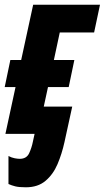

<svg xmlns="http://www.w3.org/2000/svg" viewBox="-33 -569 445 816"><path d="M77 227Q48 227 32 223Q16 219 3 213V94Q16 101 29 103.5Q42 106 51 106Q80 106 91 82Q102 58 107 32L114 0H-10L33 -199H-13L11 -314H57L108 -549H392L367 -431H221L196 -314H283L259 -199H171L153 -116H274L241 35Q230 85 211.5 128.5Q193 172 160.5 199.5Q128 227 77 227Z"/></svg>

Font: Noto Sans ExtraCondensed ExtraBold
Style: Italic
Weight: 800
Width: 2
Italic angle: -12°
Designer: Monotype Design Team
Foundry: Monotype Imaging Inc.
Version: Version 2.013; ttfautohint (v1.8.4.7-5d5b)